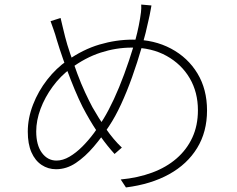

<svg xmlns="http://www.w3.org/2000/svg" viewBox="-20 -790 1040 843"><path d="M645 -766Q643 -755 641 -744Q639 -733 637 -723Q635 -713 633 -705Q621 -647 602 -581.5Q583 -516 560 -451.5Q537 -387 511.5 -332Q486 -277 460 -238Q429 -190 391.5 -146Q354 -102 313 -74.5Q272 -47 226 -47Q191 -47 162.5 -66Q134 -85 118 -121.5Q102 -158 102 -212Q102 -271 125 -330.5Q148 -390 187.5 -440.5Q227 -491 275 -524Q344 -573 417 -594.5Q490 -616 563 -616Q657 -616 731 -576.5Q805 -537 847 -467.5Q889 -398 889 -305Q889 -211 845.5 -140Q802 -69 722.5 -25Q643 19 533 33L510 -2Q585 -9 647.5 -32Q710 -55 755 -94Q800 -133 824.5 -186Q849 -239 849 -306Q849 -385 813 -446.5Q777 -508 711.5 -544.5Q646 -581 558 -581Q490 -581 422 -559Q354 -537 290 -489Q246 -457 211.5 -410Q177 -363 158 -312Q139 -261 139 -213Q139 -153 164 -119Q189 -85 228 -85Q256 -85 285 -102Q314 -119 341.5 -146.5Q369 -174 393 -206.5Q417 -239 435 -269Q457 -305 480 -354.5Q503 -404 525 -463.5Q547 -523 566 -585.5Q585 -648 595 -709Q597 -719 599 -736.5Q601 -754 600 -770ZM246 -711Q250 -694 255.5 -671Q261 -648 266 -628Q274 -596 288.5 -553.5Q303 -511 319.5 -466.5Q336 -422 354 -383.5Q372 -345 386 -319Q412 -273 445 -225Q478 -177 515 -142L483 -114Q452 -148 420.5 -192Q389 -236 358 -292Q343 -318 325.5 -356.5Q308 -395 290.5 -440Q273 -485 257 -530.5Q241 -576 229 -616Q223 -638 215 -660.5Q207 -683 202 -697Z"/></svg>

Font: Noto Sans KR ExtraLight
Style: Regular
Weight: 250
Designer: Ryoko NISHIZUKA  (kana, bopomofo & ideographs); Paul D. Hunt (Latin, Greek & Cyrillic); Sandoll Communications , Soo-you
Foundry: Adobe
Version: Version 2.004-H2;hotconv 1.0.118;makeotfexe 2.5.65603